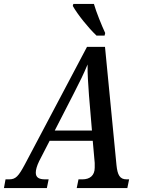

<svg xmlns="http://www.w3.org/2000/svg" viewBox="-65 -951 711 971"><path d="M423 -771H464L467 -784C449 -823 422 -889 410 -931H306L303 -921C328 -877 381 -811 423 -771ZM-45 0H172L181 -44H163C131 -44 116 -54 116 -78C116 -92 121 -111 133 -136L186 -239H404L414 -127C414 -121 414 -110 414 -103C414 -63 389 -44 352 -44H332L323 0H579L588 -44H575C541 -44 529 -66 524 -117L466 -714H375L62 -122C28 -58 14 -44 -19 -44H-37ZM308 -478C340 -540 358 -577 378 -625C377 -577 381 -528 385 -469L400 -291H212Z"/></svg>

Font: Noto Serif Condensed Medium
Style: Italic
Weight: 500
Width: 3
Italic angle: -12°
Designer: Monotype Design Team
Foundry: Monotype Imaging Inc.
Version: Version 2.013